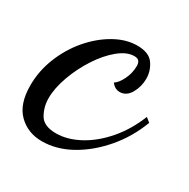

<svg xmlns="http://www.w3.org/2000/svg" viewBox="-106 -431 569 579"><g transform="rotate(30 178.5 -141.0)"><path d="M109 56Q60 56 27.5 24Q-5 -8 -5 -73Q-5 -123 14 -170.5Q33 -218 65 -255.5Q97 -293 136.5 -315.5Q176 -338 215 -338Q256 -338 272 -315Q288 -292 288 -265Q288 -237 274.5 -213.5Q261 -190 238 -190Q221 -190 209 -206Q222 -214 233 -236.5Q244 -259 244 -284Q244 -294 239.5 -300Q235 -306 223 -306Q197 -306 168.5 -282.5Q140 -259 116 -222Q92 -185 77 -143.5Q62 -102 62 -67Q62 -37 76.5 -11.5Q91 14 134 14Q173 14 214 -8Q255 -30 290 -70.5Q325 -111 347 -166L362 -154Q339 -93 298 -45.5Q257 2 208 29Q159 56 109 56Z"/></g></svg>

Font: Dancing Script Medium
Style: Regular
Weight: 500
Designer: Pablo Impallari
Foundry: Pablo Impallari
Version: Version 2.000